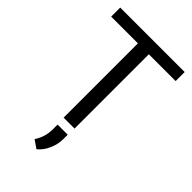

<svg xmlns="http://www.w3.org/2000/svg" viewBox="-281 -810 1158 1158"><g transform="rotate(45 298.5 -230.5)"><path d="M573.7 -633.8V-710.9H23.9V-633.8H252V0H345.2V-633.8ZM271 250.5C292.8 232.9 310.1 209.6 323 180.4C335.9 151.3 342.3 121.9 342.3 92.3V55.2H255.9V100.1C255.2 141.4 243.2 179.9 219.7 215.3Z"/></g></svg>

Font: Roboto1
Style: rg
Weight: 400
Designer: Google
Version: Version 2.137; 2017